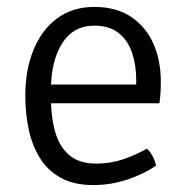

<svg xmlns="http://www.w3.org/2000/svg" viewBox="-20 -522 543 554"><path d="M95 -224V-278H373V-292Q373 -334.5 361 -370Q349 -405.5 322.2 -426.8Q295.5 -448 252 -448Q191.5 -448 159.2 -396.8Q127 -345.5 127 -262V-240Q127 -184.5 139.2 -141.5Q151.5 -98.5 180 -74.2Q208.5 -50 258 -50Q298.5 -50 334.8 -62.2Q371 -74.5 404 -93Q414 -84 421.2 -69.8Q428.5 -55.5 430 -44Q395.5 -20 347.8 -4Q300 12 249 12Q193.5 12 155.8 -8.8Q118 -29.5 95.5 -65.5Q73 -101.5 63 -148Q53 -194.5 53 -246Q53 -320 76.5 -377.8Q100 -435.5 144.5 -468.8Q189 -502 252 -502Q316 -502 358.8 -473Q401.5 -444 422.8 -395.5Q444 -347 444 -288Q444 -270 443.2 -256Q442.5 -242 440 -224Z"/></svg>

Font: Signika Negative Light Light
Style: Regular
Weight: 300
Version: Version 2.001